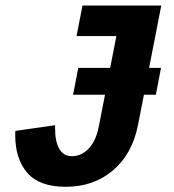

<svg xmlns="http://www.w3.org/2000/svg" viewBox="-20 -679 640 708"><path d="M222.2 9.8Q125.5 9.8 80.8 -41.5Q36.1 -92.8 36.1 -181.2L36.6 -196.3L183.1 -217.3V-205.6Q183.1 -156.7 198.7 -129.9Q214.4 -103 245.1 -103Q280.8 -103 307.6 -131.8Q334.5 -160.6 344.7 -214.4L367.2 -329.6H249.5L268.6 -428.7H386.2L409.2 -545.9H262.2L284.2 -658.7H574.7L529.8 -428.7H573.7L554.7 -329.6H510.7L488.8 -217.8Q467.8 -111.3 396.7 -50.8Q325.7 9.8 222.2 9.8Z"/></svg>

Font: Cousine
Style: Bold Italic
Weight: 700
Italic angle: -12°
Monospace: yes
Designer: Steve Matteson
Foundry: Ascender Corporation
Version: Version 1.20